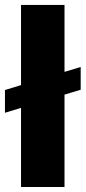

<svg xmlns="http://www.w3.org/2000/svg" viewBox="-29 -747 343 767"><path d="M55 -407V-727.3H228.7V-459.9L293.3 -479.4V-388.5L228.7 -369V0H55V-316.1L-9.2 -296.5V-387.4Z"/></svg>

Font: Inter P Extra Bold
Style: Regular
Weight: 800
Designer: Rasmus Andersson
Foundry: rsms
Version: Version 3.018;git-588b23468